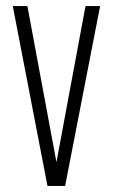

<svg xmlns="http://www.w3.org/2000/svg" viewBox="-20 -611 370 631"><path d="M136 0 22 -591H70L167 -70H164L261 -591H309L194 0Z"/></svg>

Font: Alumni Sans Thin Light
Style: Regular
Weight: 300
Version: Version 1.018